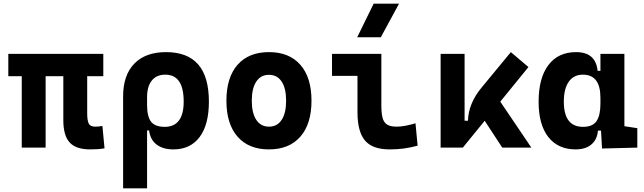

<svg xmlns="http://www.w3.org/2000/svg" viewBox="-20 -815 3556 1060"><path d="M477.5 9.8Q399.3 9.8 364.4 -28.6Q329.6 -66.9 329.6 -151.4V-517.6H461.4V-189Q461.4 -150.4 469.9 -133.1Q478.4 -115.7 506.8 -115.7Q515.1 -115.7 524.3 -116.7Q533.4 -117.7 545.4 -119.6L557.1 3.9Q536.6 7.3 520 8.5Q503.4 9.8 477.5 9.8ZM100.1 0V-517.6H231.9V0ZM25.9 -394.5V-517.6H550.3V-394.5Z M937.5 9.8Q880.4 9.8 845 -16.6Q809.6 -43 803.2 -94.7H750.5L792 -234.9Q792 -171.4 814 -143.1Q835.9 -114.7 890.1 -114.7Q941.4 -114.7 967.8 -149.7Q994.1 -184.6 994.1 -253.9Q994.1 -328.6 968.8 -365.7Q943.4 -402.8 892.6 -402.8Q844.2 -402.8 818.1 -370.4Q792 -337.9 792 -278.8L659.7 -283.2Q659.7 -399.9 721.4 -463.6Q783.2 -527.3 896.5 -527.3Q1015.1 -527.3 1074.2 -459.2Q1133.3 -391.1 1133.3 -253.9Q1133.3 -126.5 1082 -58.3Q1030.8 9.8 937.5 9.8ZM659.7 224.6V-283.2H792V224.6Z M1464.8 9.8Q1353 9.8 1291.5 -60.5Q1230 -130.9 1230 -258.8Q1230 -387.2 1291.5 -457.3Q1353 -527.3 1464.8 -527.3Q1576.7 -527.3 1638.2 -457.3Q1699.7 -387.2 1699.7 -258.8Q1699.7 -130.9 1638.2 -60.5Q1576.7 9.8 1464.8 9.8ZM1465.1 -115.7Q1510.3 -115.7 1534.9 -153.1Q1559.6 -190.5 1559.6 -258.9Q1559.6 -327.6 1534.9 -364.7Q1510.3 -401.9 1464.8 -401.9Q1419.9 -401.9 1395 -364.7Q1370.1 -327.5 1370.1 -258.8Q1370.1 -190.4 1395 -153.1Q1419.9 -115.7 1465.1 -115.7Z M2130.9 9.8Q2036.6 9.8 1995.1 -39.1Q1953.6 -87.9 1953.6 -195.3V-517.6H2085.4V-232.9Q2085.4 -191.9 2091.7 -166Q2098 -140.1 2116.2 -127.9Q2134.4 -115.7 2169.9 -115.7Q2210.9 -115.7 2273.9 -134.3L2285.6 -10.7Q2245.6 0 2209.2 4.9Q2172.9 9.8 2130.9 9.8ZM1813 -396V-517.6H1976.6V-396ZM1952.1 -609.4 2043 -794.9H2183.1L2082.5 -609.4Z M2535.2 0 2516.6 -148.4H2563.5Q2564.9 -197.3 2584 -242.9Q2603 -288.6 2638.7 -331.5L2800.3 -527.3L2897.5 -444.8ZM2412.6 0V-517.6H2544.9V-52.2L2535.2 0ZM2752.9 0 2603.5 -228.5 2712.9 -296.9 2913.6 0Z M3158.2 9.8Q3061 9.8 3007.3 -58.3Q2953.6 -126.5 2953.6 -253.9Q2953.6 -384.3 3007.6 -455.8Q3061.5 -527.3 3160.2 -527.3Q3214.4 -527.3 3244.1 -501.7Q3273.9 -476.1 3279.3 -423.8H3325.2L3294.9 -274.9Q3294.9 -338.9 3270.8 -370.8Q3246.6 -402.8 3197.8 -402.8Q3147.5 -402.8 3120.1 -364Q3092.8 -325.2 3092.8 -253.9Q3092.8 -114.7 3198.7 -114.7Q3252.4 -114.7 3273.7 -146.7Q3294.9 -178.7 3294.9 -242.7V-267.1L3330.1 -93.8H3281.2Q3278.3 -59.6 3262.2 -36.4Q3246.1 -13.2 3219.7 -1.7Q3193.4 9.8 3158.2 9.8ZM3303.7 4.9 3294.9 -151.9V-254.4H3427.2V-118.2L3498.5 -107.4V0ZM3294.9 -211.4V-517.6H3427.2V-212.4Z"/></svg>

Font: Cascadia Code PL
Style: Regular
Weight: 400
Monospace: yes
Designer: Aaron Bell
Foundry: Saja Typeworks
Version: Version 2102.003